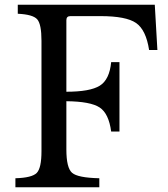

<svg xmlns="http://www.w3.org/2000/svg" viewBox="-20 -790 710 810"><path d="M260 -363V-159Q260 -82 284 -61Q308 -40 399 -38V0H45V-38Q115 -40 135 -60.5Q155 -81 155 -152V-618Q155 -688 137 -708.5Q119 -729 55 -732V-770H633L644 -579H609Q596 -664 554 -693Q512 -722 404 -722H277Q260 -722 260 -705V-403Q360 -403 401 -428.5Q442 -454 449 -528H484V-235H449Q439 -311 400.5 -336.5Q362 -362 260 -363Z"/></svg>

Font: Libre Baskerville
Style: Regular
Weight: 400
Designer: Pablo Impallari, Rodrigo Fuenzalida
Foundry: Pablo Impallari, Rodrigo Fuenzalida
Version: Version 1.000